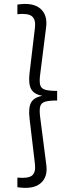

<svg xmlns="http://www.w3.org/2000/svg" viewBox="-20 -825 373 961"><path d="M67 112V64Q122 69 140.8 53.2Q159.5 37.5 155 -3L128 -231Q121.5 -285 135.2 -311Q149 -337 190 -345V-346Q149.5 -353.5 135.5 -379.8Q121.5 -406 128 -460L155 -687Q159.5 -727 140.2 -743.2Q121 -759.5 67 -754V-802Q143 -814 180.8 -782.8Q218.5 -751.5 211 -690L181 -452Q176.5 -418 181 -400.2Q185.5 -382.5 205.2 -376.2Q225 -370 266 -370V-322Q225 -322 205.2 -315.8Q185.5 -309.5 181 -291.5Q176.5 -273.5 181 -239L212 2Q219.5 62.5 182 93.2Q144.5 124 67 112Z"/></svg>

Font: Geologica Thin
Style: Regular
Weight: 100
Designer: Sindre Bremnes, Frode Helland
Foundry: Monokrom Skriftforlag AS
Version: Version 1.010; ttfautohint (v1.8.4.7-5d5b);gftools[0.9.28]